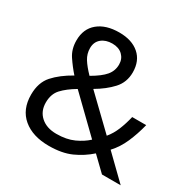

<svg xmlns="http://www.w3.org/2000/svg" viewBox="-162 -886 1056 1057"><g transform="rotate(30 366.0 -357.5)"><path d="M304 -725Q384 -725 430.5 -684.5Q477 -644 477 -571Q477 -508 436.5 -464Q396 -420 334 -384L527 -198Q553 -229 569.5 -269.5Q586 -310 597 -357H686Q670 -293 646 -238Q622 -183 584 -142L730 0H611L524 -84Q477 -42 419 -16Q361 10 278 10Q175 10 114 -41Q53 -92 53 -186Q53 -263 94.5 -309.5Q136 -356 207 -396Q175 -432 147.5 -473Q120 -514 120 -569Q120 -643 169.5 -684Q219 -725 304 -725ZM301 -653Q259 -653 232.5 -631Q206 -609 206 -570Q206 -534 225 -503.5Q244 -473 280 -436Q339 -470 364.5 -500.5Q390 -531 390 -571Q390 -607 366 -630Q342 -653 301 -653ZM260 -341Q206 -309 175.5 -276Q145 -243 145 -189Q145 -134 182 -101Q219 -68 281 -68Q345 -68 391 -89Q437 -110 468 -139Z"/></g></svg>

Font: Noto Sans Medefaidrin
Style: Regular
Weight: 400
Designer: Dalton Maag Ltd
Foundry: Dalton Maag Ltd
Version: Version 1.002; ttfautohint (v1.8.4.7-5d5b)